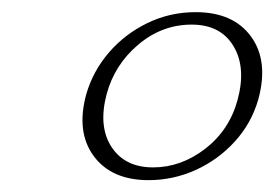

<svg xmlns="http://www.w3.org/2000/svg" viewBox="-20 -730 452 316"><path d="M302 -710Q364 -710 393.2 -669.8Q422.5 -629.5 405 -566Q393.5 -526.5 366.2 -496.8Q339 -467 302 -450.2Q265 -433.5 224.5 -433.5Q163.5 -433.5 134.2 -473.2Q105 -513 122 -575Q133 -613 159.2 -643.5Q185.5 -674 222.5 -692Q259.5 -710 302 -710ZM295.5 -689.5Q246.5 -689.5 207.5 -656.5Q168.5 -623.5 155.5 -575Q141.5 -522 163.5 -488.2Q185.5 -454.5 232 -454.5Q278 -454.5 317.8 -485.2Q357.5 -516 371 -565.5Q385.5 -619 364.2 -654.2Q343 -689.5 295.5 -689.5Z"/></svg>

Font: Fraunces 9pt Thin
Style: Italic
Weight: 100
Italic angle: -16°
Version: Version 1.000;[b76b70a41]